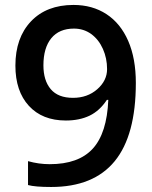

<svg xmlns="http://www.w3.org/2000/svg" viewBox="-20 -743 611 773"><path d="M526.9 -409.2Q526.9 -198.2 441.9 -94.2Q356.9 9.8 186 9.8Q121.1 9.8 92.8 2V-94.2Q136.2 -82 180.2 -82Q296.4 -82 353.5 -144.5Q410.6 -207 416 -340.8H410.2Q381.3 -296.9 340.6 -277.3Q299.8 -257.8 245.1 -257.8Q150.4 -257.8 96.2 -316.9Q42 -376 42 -479Q42 -590.8 104.7 -657Q167.5 -723.1 275.9 -723.1Q352.1 -723.1 408.7 -686Q465.3 -648.9 496.1 -578.4Q526.9 -507.8 526.9 -409.2ZM277.8 -627.9Q218.3 -627.9 186.5 -589.1Q154.8 -550.3 154.8 -480Q154.8 -418.9 184.3 -384Q213.9 -349.1 273.9 -349.1Q332 -349.1 371.6 -383.8Q411.1 -418.5 411.1 -464.8Q411.1 -508.3 394.3 -546.1Q377.4 -584 347.2 -606Q316.9 -627.9 277.8 -627.9Z"/></svg>

Font: CAA NEO Sans SemiBold
Style: Regular
Weight: 600
Version: Version 1.10